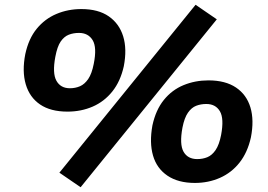

<svg xmlns="http://www.w3.org/2000/svg" viewBox="-20 -756 1125 805"><path d="M318 29 229 -32 800 -736 889 -675ZM263 -288Q192 -288 148 -318Q104 -348 88 -402.5Q72 -457 86 -529Q100 -594 134 -635.5Q168 -677 216.5 -697.5Q265 -718 321 -718Q392 -718 436 -687.5Q480 -657 496.5 -603.5Q513 -550 499 -478Q485 -415 451 -372.5Q417 -330 368.5 -309Q320 -288 263 -288ZM273 -386Q296 -386 315.5 -394.5Q335 -403 350 -425Q365 -447 373 -488Q387 -557 368.5 -587.5Q350 -618 311 -618Q288 -618 268.5 -610.5Q249 -603 234.5 -582Q220 -561 212 -518Q199 -449 216.5 -417.5Q234 -386 273 -386ZM797 11Q727 11 682 -19.5Q637 -50 621.5 -104Q606 -158 619 -230Q633 -295 667 -337Q701 -379 749.5 -399Q798 -419 854 -419Q925 -419 969.5 -389Q1014 -359 1030 -305.5Q1046 -252 1032 -180Q1018 -117 984.5 -74.5Q951 -32 902.5 -10.5Q854 11 797 11ZM807 -89Q830 -89 849.5 -97Q869 -105 884 -127Q899 -149 907 -190Q920 -259 902 -289.5Q884 -320 845 -320Q822 -320 802.5 -312.5Q783 -305 768 -283.5Q753 -262 745 -221Q732 -151 749.5 -120Q767 -89 807 -89Z"/></svg>

Font: Nunito Sans 7pt SemiExpanded ExtraBold
Style: Italic
Weight: 800
Width: 6
Italic angle: -9°
Designer: Vernon Adams
Foundry: Vernon Adams
Version: Version 3.101;gftools[0.9.27]